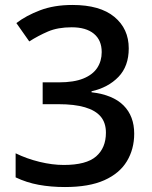

<svg xmlns="http://www.w3.org/2000/svg" viewBox="-20 -744 612 774"><path d="M499 -549Q499 -477 457.5 -434Q416 -391 349 -376V-372Q435 -362 478 -319Q521 -276 521 -205Q521 -143 491.5 -94Q462 -45 400.5 -17.5Q339 10 242 10Q185 10 136 1Q87 -8 43 -29V-126Q88 -104 139.5 -91.5Q191 -79 237 -79Q328 -79 367.5 -113.5Q407 -148 407 -209Q407 -249 386 -274Q365 -299 322.5 -311.5Q280 -324 216 -324H152V-412H217Q278 -412 316 -427.5Q354 -443 372 -470.5Q390 -498 390 -534Q390 -582 358.5 -608Q327 -634 269 -634Q213 -634 173.5 -617Q134 -600 98 -577L46 -651Q85 -681 141.5 -702.5Q198 -724 272 -724Q383 -724 441 -676Q499 -628 499 -549Z"/></svg>

Font: Noto Sans NKo Unjoined Medium
Style: Regular
Weight: 500
Designer: Monotype Design Team
Foundry: Monotype Imaging Inc.
Version: Version 2.004